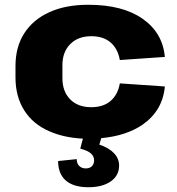

<svg xmlns="http://www.w3.org/2000/svg" viewBox="-20 -571 745 806"><path d="M351 215Q289 215 256.5 187Q224 159 224 105L302 97Q302 115 312.5 125.5Q323 136 340 136Q356 136 365.5 127Q375 118 375 102Q375 85 361.5 73Q348 61 317 53L328 11Q248 7 187 -20Q118 -50 81.5 -108Q45 -166 45 -246V-294Q45 -374 82 -431.5Q119 -489 187.5 -520Q256 -551 350 -551Q495 -551 579 -492Q663 -433 672 -332L483 -319Q475 -366 444.5 -392.5Q414 -419 363 -419Q308 -419 275 -386Q242 -353 242 -297V-243Q242 -187 274.5 -154Q307 -121 363 -121Q414 -121 444.5 -147.5Q475 -174 483 -221L672 -208Q663 -107 579 -48Q511 -1 405 9L397 36Q438 50 459 72.5Q480 95 480 124Q480 166 445 190.5Q410 215 351 215Z"/></svg>

Font: Pathway Extreme 8pt Thin 12pt ExtraBold
Style: Regular
Weight: 800
Version: Version 1.001;gftools[0.9.26]